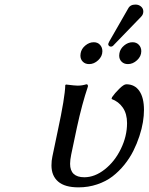

<svg xmlns="http://www.w3.org/2000/svg" viewBox="-20 -806 647 836"><path d="M314.9 -251 290 -132.8Q285.2 -109.4 285.2 -92.8Q285.2 -34.2 347.2 -34.2Q392.6 -34.2 436 -68.4Q479.5 -102.5 506.3 -157.7Q533.2 -212.9 533.2 -270Q533.2 -310.5 514.9 -337.2Q496.6 -363.8 465.8 -375L467.8 -382.8Q479.5 -399.9 499.3 -419.4Q519 -439 529.8 -439Q566.9 -439 586.9 -409.7Q606.9 -380.4 606.9 -327.1Q606.9 -302.7 602.3 -274.2Q597.7 -245.6 586.9 -212.9Q576.2 -180.2 560.5 -148.9Q544.9 -117.7 521.5 -88.6Q498 -59.6 469.7 -37.8Q441.4 -16.1 403.1 -3.2Q364.7 9.8 321.8 9.8Q262.2 9.8 233.2 -15.4Q204.1 -40.5 204.1 -85.9Q204.1 -106.4 208 -124L231 -233.9Q263.2 -383.3 264.2 -435.1L267.1 -438Q307.1 -433.1 317.9 -433.1Q337.9 -433.1 356 -439Q362.8 -439 362.8 -432.1V-429.2Q337.4 -354.5 314.9 -251ZM569.8 -786.1Q584 -786.1 594 -777.6Q604 -769 604 -755.9Q604 -742.7 594.2 -732.9L476.1 -610.8Q470.2 -603 462.9 -603Q458 -603 454.6 -606.2Q451.2 -609.4 451.2 -613.8Q451.2 -616.2 456.1 -626L538.1 -769Q546.9 -786.1 569.8 -786.1ZM331.1 -574.2Q334.5 -593.8 351.6 -607.9Q368.7 -622.1 388.2 -622.1Q405.3 -622.1 415.5 -610.8Q425.8 -599.6 425.8 -583Q425.8 -561 407.7 -543.9Q389.6 -526.9 368.2 -526.9Q351.1 -526.9 340.6 -537.4Q330.1 -547.9 330.1 -564Q330.1 -570.3 331.1 -574.2ZM500 -574.2Q503.4 -593.8 520.5 -607.9Q537.6 -622.1 557.1 -622.1Q574.2 -622.1 584.7 -610.8Q595.2 -599.6 595.2 -583Q595.2 -561 576.9 -543.9Q558.6 -526.9 537.1 -526.9Q520 -526.9 509.5 -537.4Q499 -547.9 499 -564Q499 -570.3 500 -574.2Z"/></svg>

Font: Linear Smooth
Style: Italic
Weight: 400
Designer: Philipp H. Poll, Flanker
Foundry: Philipp H. Poll, reworked by Flanker
Version: Version 1.061 | FøM Fix